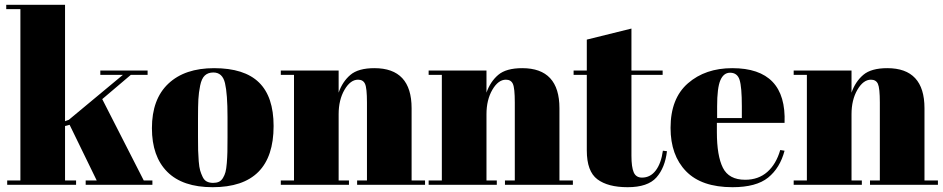

<svg xmlns="http://www.w3.org/2000/svg" viewBox="-20 -770 3931 800"><path d="M337 0V-18H383L270 -250L251 -245V-18H297V0H10V-18H65V-732H6V-750H251V-265L267 -271L492 -458H398V-476H595V-458H525L406 -357L579 -18H615V0Z M928 -197V-282Q928 -379 917.5 -423.5Q907 -468 869 -468Q847 -468 833.5 -455.5Q820 -443 814 -413.5Q808 -384 806.5 -356Q805 -328 805 -277V-199Q805 -164 805.5 -144Q806 -124 808 -98.5Q810 -73 814 -59.5Q818 -46 824.5 -32.5Q831 -19 842 -13.5Q853 -8 868 -8Q882 -8 892 -12.5Q902 -17 909 -28.5Q916 -40 919.5 -53Q923 -66 925 -90.5Q927 -115 927.5 -137Q928 -159 928 -197ZM613 -236Q613 -357 681.5 -421.5Q750 -486 872 -486Q998 -486 1059 -426.5Q1120 -367 1120 -245Q1120 10 866 10Q741 10 677 -54Q613 -118 613 -236Z M1150 -476H1391V-384Q1407 -430 1440 -458Q1473 -486 1540 -486Q1695 -486 1695 -319V-18H1751V0H1468V-18H1509V-343Q1509 -403 1501 -420.5Q1493 -438 1472 -438Q1440 -438 1415.5 -396Q1391 -354 1391 -294V-18H1434V0H1150V-18H1205V-458H1150Z M1766 -476H2007V-384Q2023 -430 2056 -458Q2089 -486 2156 -486Q2311 -486 2311 -319V-18H2367V0H2084V-18H2125V-343Q2125 -403 2117 -420.5Q2109 -438 2088 -438Q2056 -438 2031.5 -396Q2007 -354 2007 -294V-18H2050V0H1766V-18H1821V-458H1766Z M2425 -143V-458H2370V-476H2425V-605L2611 -651V-476H2741V-458H2611V-121Q2611 -74 2620.5 -52Q2630 -30 2655 -30Q2690 -30 2712.5 -60Q2735 -90 2742 -142L2759 -140Q2751 -71 2715 -30.5Q2679 10 2595 10Q2513 10 2469 -23Q2425 -56 2425 -143Z M2774 -237Q2774 -360 2846.5 -423Q2919 -486 3031 -486Q3258 -486 3249 -258H2967V-219Q2967 -121 2992 -71Q3017 -21 3085 -21Q3140 -21 3177 -53.5Q3214 -86 3231 -145L3249 -142Q3230 -70 3180.5 -30Q3131 10 3032 10Q2903 10 2838.5 -56.5Q2774 -123 2774 -237ZM2968 -278H3071V-327Q3071 -408 3061.5 -437.5Q3052 -467 3022 -467Q2995 -467 2981.5 -435.5Q2968 -404 2968 -327Z M3287 -476H3528V-384Q3544 -430 3577 -458Q3610 -486 3677 -486Q3832 -486 3832 -319V-18H3888V0H3605V-18H3646V-343Q3646 -403 3638 -420.5Q3630 -438 3609 -438Q3577 -438 3552.5 -396Q3528 -354 3528 -294V-18H3571V0H3287V-18H3342V-458H3287Z"/></svg>

Font: Abril Fatface
Style: Regular
Weight: 400
Designer: Veronika Burian, Jos Scaglione
Foundry: TypeTogether
Version: Version 1.001